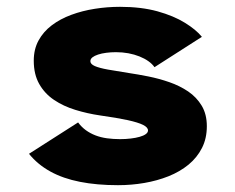

<svg xmlns="http://www.w3.org/2000/svg" viewBox="-20 -532 690 563"><path d="M326 11Q264 11 214.5 1.2Q165 -8.5 127.8 -29Q90.5 -49.5 65 -81L209 -173Q219 -159.5 231.8 -150.2Q244.5 -141 260 -135Q275.5 -129 293.8 -126.5Q312 -124 332 -124Q348.5 -124 363.2 -125.8Q378 -127.5 389.5 -130.8Q401 -134 407.5 -138.8Q414 -143.5 414 -149.5Q414 -158.5 399.5 -165.8Q385 -173 354.2 -179.8Q323.5 -186.5 273.5 -193.5Q236 -199 201 -209.8Q166 -220.5 138.5 -239Q111 -257.5 95 -285.8Q79 -314 79 -354Q79 -387.5 93 -413.2Q107 -439 131.8 -457.8Q156.5 -476.5 189 -488.5Q221.5 -500.5 258 -506.2Q294.5 -512 332 -512Q394 -512 441.8 -498.8Q489.5 -485.5 522.2 -465.2Q555 -445 572 -424L433 -335Q426.5 -344.5 415.2 -352.5Q404 -360.5 389 -366.5Q374 -372.5 356.5 -375.8Q339 -379 320 -379Q305 -379 291.5 -377.2Q278 -375.5 267.5 -372Q257 -368.5 251 -363.8Q245 -359 245 -352.5Q245 -344 258.2 -338.2Q271.5 -332.5 296.5 -328Q321.5 -323.5 357 -318Q384 -314 415.2 -307.8Q446.5 -301.5 476.8 -291Q507 -280.5 531.8 -263.8Q556.5 -247 571.5 -222Q586.5 -197 586.5 -162Q586.5 -126 572.2 -98Q558 -70 532.8 -49.2Q507.5 -28.5 474.2 -15.2Q441 -2 403.2 4.5Q365.5 11 326 11Z"/></svg>

Font: Trispace Thin ExtraBold
Style: Regular
Weight: 800
Version: Version 1.210